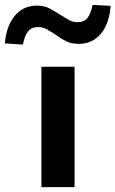

<svg xmlns="http://www.w3.org/2000/svg" viewBox="-89 -768 474 788"><path d="M81 0V-494H217V0ZM5 -585 -69 -590Q-63 -661 -28.5 -703Q6 -745 63 -745Q93 -745 115 -733Q137 -721 159 -707Q178 -695 194 -686Q210 -677 229 -677Q256 -677 270 -694.5Q284 -712 291 -748L365 -744Q360 -672 325.5 -630Q291 -588 233 -588Q204 -588 182 -599Q160 -610 137 -627Q119 -639 102.5 -648Q86 -657 67 -657Q41 -657 26.5 -639.5Q12 -622 5 -585Z"/></svg>

Font: Nunito Sans 10pt SemiExpanded
Style: Bold
Weight: 700
Width: 6
Designer: Vernon Adams
Foundry: Vernon Adams
Version: Version 3.101;gftools[0.9.27]